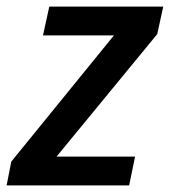

<svg xmlns="http://www.w3.org/2000/svg" viewBox="-39 -560 513 580"><path d="M351.1 0H-19L-4.9 -71.8L305.2 -453.1H90.8L109.9 -540H454.1L436 -457L131.8 -86.9H369.1Z"/></svg>

Font: TypoPRO Open Sans
Style: Italic
Weight: 600
Italic angle: -12°
Foundry: Ascender Corporation
Version: Version 1.10